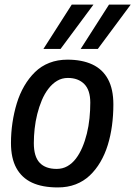

<svg xmlns="http://www.w3.org/2000/svg" viewBox="-20 -810 592 840"><path d="M233 10Q165 10 120 -11Q75 -32 51.5 -75Q28 -118 28 -184Q28 -229 34.5 -273Q41 -317 53.5 -358Q66 -399 86 -433.5Q106 -468 133 -494.5Q160 -521 196 -535Q232 -549 275 -549Q339 -549 384 -528Q429 -507 452.5 -463.5Q476 -420 476 -353Q476 -306 470 -261Q464 -216 451.5 -175.5Q439 -135 419 -101Q399 -67 372.5 -42Q346 -17 311 -3.5Q276 10 233 10ZM228 -71Q254 -71 275 -83Q296 -95 312 -116Q328 -137 340 -165Q352 -193 360 -225.5Q368 -258 371.5 -292.5Q375 -327 375 -361Q375 -416 348.5 -442.5Q322 -469 277 -469Q251 -469 230 -456.5Q209 -444 192 -422Q175 -400 163 -371.5Q151 -343 143 -311Q135 -279 131.5 -246.5Q128 -214 128 -184Q128 -125 153.5 -98Q179 -71 228 -71ZM333 -596 457 -790H552L408 -596ZM170 -596 294 -790H389L245 -596Z"/></svg>

Font: Georama ExtraCondensed Thin Medium
Style: Italic
Weight: 500
Italic angle: -9°
Version: Version 1.001